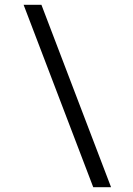

<svg xmlns="http://www.w3.org/2000/svg" viewBox="-20 -710 553 797"><path d="M441 67H367L78 -690H152Z"/></svg>

Font: Exo 2.0 Medium
Style: Italic
Weight: 500
Italic angle: -8°
Designer: Natanael Gama
Version: Version 1.001;PS 001.001;hotconv 1.0.70;makeotf.lib2.5.58329